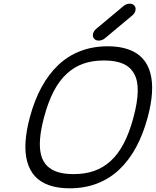

<svg xmlns="http://www.w3.org/2000/svg" viewBox="-20 -1020 844 1040"><path d="M218.5 -384.5Q200.9 -318.4 197 -267.7Q193.1 -217 202.4 -180.9Q211.7 -144.8 235 -121.7Q258.3 -98.6 293.7 -87.8Q329.1 -76.9 378.4 -76.9Q440.4 -76.9 489.6 -94Q538.8 -111.1 579.3 -147.9Q619.9 -184.8 650.5 -243.4Q681.2 -302 703.1 -384.5Q725.1 -467 726.1 -525.8Q727.1 -584.5 706.2 -621.3Q685.3 -658.2 645.3 -675.3Q605.2 -692.4 543.2 -692.4Q481.2 -692.4 432 -675.3Q382.8 -658.2 342.3 -621.3Q301.8 -584.5 271.1 -525.8Q240.5 -467 218.5 -384.5ZM357.7 0Q293 0 245.5 -16.8Q198 -33.7 168.9 -65.9Q139.9 -98.1 127.2 -145.1Q114.5 -192.1 118.3 -252Q122.1 -311.8 141.6 -384.5Q166 -475.6 204.3 -546.4Q242.7 -617.2 294.9 -667.1Q347.2 -717 415 -743.2Q482.9 -769.3 563.7 -769.3Q628.4 -769.3 675.9 -752.3Q723.4 -735.4 752.6 -703.2Q781.7 -671.1 794.4 -624Q807.1 -576.9 803.3 -517.1Q799.6 -457.3 780 -384.5Q755.6 -293.5 717.3 -222.7Q679 -151.9 626.6 -102.1Q574.2 -52.2 506.3 -26.1Q438.5 0 357.7 0ZM648.4 -986.8Q662.8 -998.8 679.9 -999.9Q697 -1001 707 -990.5Q717 -980 713.9 -964.1Q710.7 -948.2 696.5 -936.3L549.1 -813.2Q534.7 -801.3 517.6 -800.2Q500.5 -799.1 490.5 -809.6Q480.7 -820.1 483.8 -835.9Q486.8 -851.8 501.2 -863.8Z"/></svg>

Font: Tecnico
Style: GruesoInclinado
Weight: 700
Italic angle: -15°
Version: Version 1.3